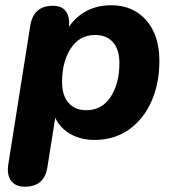

<svg xmlns="http://www.w3.org/2000/svg" viewBox="-20 -521 666 730"><path d="M74 189Q39 189 22 166Q5 143 12 101L95 -423Q107 -499 181 -499Q215 -499 230.5 -478Q246 -457 242 -419Q300 -501 403 -501Q486 -501 536 -444Q586 -387 586 -289Q586 -204 556 -136Q526 -68 470.5 -28.5Q415 11 339 11Q289 11 249.5 -10.5Q210 -32 190 -73L160 116Q148 189 74 189ZM308 -102Q368 -102 401 -153Q434 -204 434 -281Q434 -333 409.5 -360.5Q385 -388 342 -388Q282 -388 249 -337Q216 -286 216 -210Q216 -158 240.5 -130Q265 -102 308 -102Z"/></svg>

Font: Nunito ExtraBold
Style: Italic
Weight: 800
Italic angle: -9°
Designer: Vernon Adams
Foundry: Vernon Adams
Version: Version 3.601; ttfautohint (v1.8.2.53-6de2)